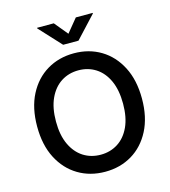

<svg xmlns="http://www.w3.org/2000/svg" viewBox="-135 -1053 1038 1170"><g transform="rotate(-15 384.0 -467.5)"><path d="M384.3 9.8Q289.1 9.8 214.4 -34.9Q139.6 -79.6 96.4 -163.1Q53.2 -246.6 53.2 -363.3Q53.2 -480.5 96.4 -564.2Q139.6 -647.9 214.4 -692.6Q289.1 -737.3 384.3 -737.3Q479 -737.3 553.5 -692.6Q627.9 -647.9 671.1 -564.2Q714.4 -480.5 714.4 -363.3Q714.4 -246.6 671.1 -162.8Q627.9 -79.1 553.5 -34.7Q479 9.8 384.3 9.8ZM384.3 -97.7Q444.8 -97.7 492.7 -128.2Q540.5 -158.7 567.9 -218Q595.2 -277.3 595.2 -363.3Q595.2 -449.7 567.9 -509.3Q540.5 -568.8 492.7 -599.4Q444.8 -629.9 384.3 -629.9Q322.8 -629.9 274.9 -599.1Q227.1 -568.4 199.5 -509Q171.9 -449.7 171.9 -363.3Q171.9 -277.3 199.5 -218.3Q227.1 -159.2 274.9 -128.4Q322.8 -97.7 384.3 -97.7ZM314 -945.3 383.8 -860.8 453.1 -945.3H559.6V-941.4L432.1 -804.2H335.4L208.5 -941.4V-945.3Z"/></g></svg>

Font: Inter
Style: 540
Weight: 540
Designer: Rasmus Andersson
Foundry: rsms
Version: Version 4.001;git-66647c0bb